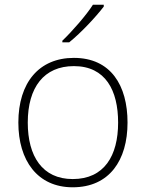

<svg xmlns="http://www.w3.org/2000/svg" viewBox="-20 -786 621 816"><path d="M421 -758V-766H375C348 -723 287 -653 245 -613V-606H274C326 -648 388 -715 421 -758ZM522 -265C522 -423 451 -540 294 -540C146 -540 58 -435 58 -265C58 -104 139 10 289 10C445 10 522 -105 522 -265ZM98 -265C98 -415 167 -505 294 -505C429 -505 482 -401 482 -265C482 -124 423 -25 289 -25C160 -25 98 -122 98 -265Z"/></svg>

Font: Noto Sans Georgian ExtraLight
Style: Regular
Weight: 200
Designer: Monotype Design Team, Akaki Razmadze
Foundry: Google LLC
Version: Version 2.005